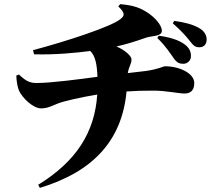

<svg xmlns="http://www.w3.org/2000/svg" viewBox="-20 -837 1040 930"><path d="M868 -528C889 -528 905 -545 905 -565C905 -587 897 -604 877 -620C847 -644 800 -657 749 -664L742 -653C786 -610 804 -579 822 -554C837 -533 849 -528 868 -528ZM946 -608C973 -608 981 -629 981 -646C981 -669 967 -689 943 -702C912 -719 878 -728 824 -736L817 -724C859 -687 881 -662 899 -639C917 -616 925 -608 946 -608ZM140 -594 145 -574C247 -571 348 -581 417 -590C442 -567 450 -523 452 -465C370 -454 229 -435 158 -435C128 -435 108 -441 72 -476L59 -471C60 -441 65 -415 72 -398C88 -363 140 -312 179 -312C211 -312 233 -325 261 -336C292 -348 377 -367 451 -379C439 -196 349 -55 165 58L173 73C434 -6 571 -159 593 -394C634 -397 673 -398 724 -398C784 -398 846 -384 873 -384C899 -384 921 -395 921 -435C921 -481 851 -516 779 -516C771 -516 749 -502 685 -493L599 -483C605 -518 617 -526 617 -550C617 -563 591 -592 544 -612C589 -622 629 -634 689 -655C717 -664 764 -660 764 -688C764 -716 728 -754 696 -775C661 -798 630 -811 562 -817L553 -806C586 -774 585 -762 564 -745C520 -708 299 -636 140 -594Z"/></svg>

Font: GenKiMin2 TW H
Style: Regular
Weight: 900
Version: Version 2.100;PS 2.1;hotconv 16.6.51;makeotf.lib2.5.65220 DE